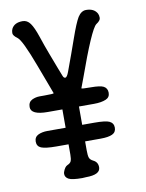

<svg xmlns="http://www.w3.org/2000/svg" viewBox="-83 -787 645 847"><g transform="rotate(-10 240.0 -364.0)"><path d="M297.9 -34.2Q297.9 -1 233.4 -1Q224.6 0 216.8 0Q170.9 0 155.8 -8.3Q140.6 -16.6 140.6 -32.2Q140.6 -36.1 141.6 -39.1Q149.4 -62.5 162.1 -67.9Q174.8 -73.2 178.7 -82Q182.6 -91.8 182.6 -111.3V-157.2H127.9Q80.1 -157.2 60.5 -165Q42 -172.9 42 -193.8Q42 -214.8 60.5 -223.6Q78.1 -231.4 100.6 -231.4Q141.6 -231.4 182.6 -231.4V-313.5Q182.6 -313.5 117.2 -313.5Q42 -313.5 42 -348.6Q42 -371.1 59.6 -379.9Q76.2 -387.7 93.8 -387.7H115.2Q157.2 -387.7 157.2 -390.6Q157.2 -391.6 142.6 -429.7Q128.9 -467.8 107.4 -523.4Q62.5 -643.6 43 -657.7Q23.4 -671.9 23.4 -683.1Q23.4 -694.3 27.3 -702.1Q40 -727.5 77.1 -727.5Q97.7 -727.5 111.3 -708.5Q125 -689.5 139.2 -647Q153.3 -604.5 168 -565.9Q182.6 -527.3 193.8 -498Q205.1 -468.8 209 -459Q212.9 -449.2 218.8 -449.2Q218.8 -449.2 219.7 -449.2Q227.5 -449.2 236.3 -473.6Q264.6 -549.8 287.1 -614.3Q309.6 -678.7 324.2 -703.1Q339.8 -727.5 361.3 -727.5Q397.5 -727.5 411.1 -702.1Q415 -694.3 415 -682.6Q415 -670.9 395.5 -658.2Q371.1 -640.6 295.9 -429.7Q281.2 -391.6 281.2 -390.6Q281.2 -387.7 323.2 -387.7Q365.2 -387.7 379.9 -379.9Q396.5 -371.1 396.5 -350.6Q396.5 -330.1 377.9 -322.3Q357.4 -313.5 324.2 -313.5H256.8V-231.4H310.5Q361.3 -231.4 377.9 -223.6Q396.5 -214.8 396.5 -194.3Q396.5 -173.8 378.9 -165.5Q361.3 -157.2 326.2 -157.2H256.8V-117.2Q256.8 -93.8 260.3 -84Q263.7 -74.2 277.3 -67.4Q297.9 -57.6 297.9 -34.2Z"/></g></svg>

Font: Semi-Sweet
Style: Book
Weight: 400
Designer: Walter E Stewart
Version: 0.5